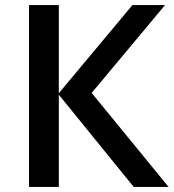

<svg xmlns="http://www.w3.org/2000/svg" viewBox="-20 -734 682 754"><path d="M628 -714H500L211 -368V-714H94V0H211V-362L505 0H642L340 -369Z"/></svg>

Font: OpenSansMMV
Style: Semibold
Weight: 600
Designer: Steve Matteson
Foundry: Ascender Corporation
Version: Version 6.000